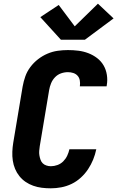

<svg xmlns="http://www.w3.org/2000/svg" viewBox="-20 -1015 640 1043"><path d="M256 8Q231 8 207 5Q183 2 160.5 -6Q138 -14 119 -27Q100 -40 85.5 -58Q71 -76 62 -97.5Q53 -119 49.5 -142.5Q46 -166 47 -191Q48 -216 52 -240L103 -545Q108 -573 117.5 -600Q127 -627 145 -651Q163 -675 187 -693.5Q211 -712 238 -723.5Q265 -735 293 -739Q321 -743 349 -743Q378 -743 406 -739.5Q434 -736 460 -726Q486 -716 507.5 -699.5Q529 -683 542.5 -660Q556 -637 560.5 -608.5Q565 -580 560 -552Q560 -550 559.5 -548.5Q559 -547 559 -546H413Q414 -546 414 -546.5Q414 -547 414 -548Q416 -563 413.5 -578Q411 -593 401.5 -603.5Q392 -614 378 -618.5Q364 -623 349 -623Q330 -623 311.5 -616.5Q293 -610 279 -595.5Q265 -581 257.5 -562.5Q250 -544 247 -526L196 -221Q194 -208 193 -195.5Q192 -183 194 -171Q196 -159 200 -147.5Q204 -136 212 -128Q220 -120 232 -116Q244 -112 256 -112Q274 -112 292 -118.5Q310 -125 323.5 -138.5Q337 -152 345 -169Q353 -186 357 -204H503Q497 -175 486 -148Q475 -121 458.5 -96Q442 -71 419 -50Q396 -29 369 -16Q342 -3 313 2.5Q284 8 256 8ZM311 -799 199 -922 299 -988 386 -872 512 -995 597 -915 441 -799Z"/></svg>

Font: Iosevka Curly HvExObl
Style: Regular
Weight: 900
Width: 7
Italic angle: -9°
Monospace: yes
Designer: Belleve Invis
Foundry: Belleve Invis
Version: Version 11.1.0; ttfautohint (v1.8.3)